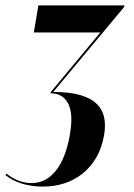

<svg xmlns="http://www.w3.org/2000/svg" viewBox="-105 -515 494 710"><path d="M53 175Q11 175 -25.5 163.5Q-62 152 -85 132L-81 127Q-37 162 12 162Q64 162 100.5 117.5Q137 73 153 -14V-16Q167 -92 147.5 -131Q128 -170 82 -170L83 -175L266 -395H20L37 -495H355L354 -489L92 -175Q154 -175 193.5 -163Q233 -151 254 -129.5Q275 -108 280.5 -79Q286 -50 280 -16L279 -11Q271 33 251 67.5Q231 102 201.5 126Q172 150 134.5 162.5Q97 175 53 175Z"/></svg>

Font: Moniqa Black Ita Display
Style: Italic
Weight: 900
Italic angle: -10°
Designer: Rajesh Rajput
Foundry: Rajesh Rajput
Version: Version 1.000